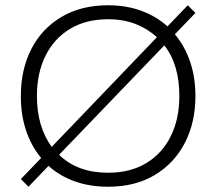

<svg xmlns="http://www.w3.org/2000/svg" viewBox="-20 -698 820 728"><path d="M88 10 59 -19 136 -99Q98 -145 78.5 -204Q59 -263 59 -334Q59 -434 98.5 -511.5Q138 -589 212.5 -633.5Q287 -678 390 -678Q459 -678 516 -657Q573 -636 615 -598L692 -678L721 -649L643 -568Q681 -523 701 -463.5Q721 -404 721 -334Q721 -234 681 -156.5Q641 -79 567 -34.5Q493 10 390 10Q320 10 263 -10.5Q206 -31 164 -69ZM390 -43Q474 -43 534.5 -79.5Q595 -116 627.5 -181.5Q660 -247 660 -334Q660 -393 646 -441Q632 -489 603 -526L204 -111Q239 -77 285.5 -60Q332 -43 390 -43ZM176 -141 575 -557Q540 -589 494 -607Q448 -625 390 -625Q306 -625 245.5 -588.5Q185 -552 152.5 -486.5Q120 -421 120 -334Q120 -218 176 -141Z"/></svg>

Font: Gantari Light
Style: Regular
Weight: 300
Designer: Anugrah Pasau
Foundry: Lafontype
Version: Version 1.000; ttfautohint (v1.8.3)